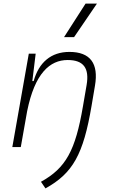

<svg xmlns="http://www.w3.org/2000/svg" viewBox="-20 -815 626 1064"><path d="M48.3 0H95.2L130.4 -198.7C172.9 -409.7 256.8 -482.4 355 -482.4C444.3 -482.4 475.6 -436 460 -344.2L439.9 -227.1C397.9 20 344.7 116.2 207 192.4L231.9 229C383.3 145.5 441.9 41 487.3 -228L506.3 -340.3C527.3 -462.9 480.5 -527.3 364.7 -527.3C262.7 -527.3 195.3 -468.8 166.5 -365.7H159.2L177.7 -517.6H139.6ZM335 -609.4H390.6L517.1 -794.9H454.1Z"/></svg>

Font: Cascadia Code PL ExtraLight
Style: Italic
Weight: 200
Italic angle: -10°
Monospace: yes
Designer: Aaron Bell
Foundry: Saja Typeworks
Version: Version 2404.023